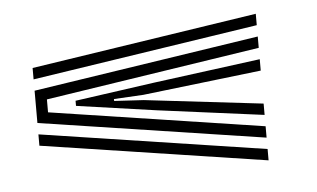

<svg xmlns="http://www.w3.org/2000/svg" viewBox="-34 -567 661 400"><g transform="rotate(-5 296.5 -367.0)"><path d="M513 -496.2V-520L40 -448V-424.2ZM513 -261V-284.8L64 -353.2V-380.2L513 -448.8V-472.5L40 -400.5V-333ZM513 -308.5V-332.2L265 -361.2L203.2 -364.8V-368.8L265 -372.2L513 -401.2V-425L289.2 -395.5L123.2 -372.2V-361.5L289.2 -337.8ZM513 -213.5V-237.2L40 -309.2V-285.5Z"/></g></svg>

Font: Big Shoulders Inline Display Black
Style: Regular
Weight: 900
Designer: Patric King
Foundry: XO Type Co
Version: Version 1.000